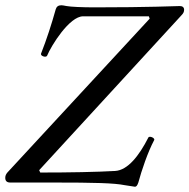

<svg xmlns="http://www.w3.org/2000/svg" viewBox="-44 -694 720 730"><path d="M469 16C474 16 478 12 482 0C494 -45 518 -116 542 -161C547 -169 524 -179 520 -171C485 -102 442 -47 394 -44C324 -40 220 -38 109 -38L105 -47L646 -636C653 -643 656 -649 656 -657C656 -666 650 -671 640 -671C625 -671 522 -666 316 -666C269 -666 225 -668 209 -671C199 -673 193 -674 189 -674C178 -674 171 -669 168 -659C152 -602 134 -546 112 -490C109 -481 131 -474 135 -482C151 -521 220 -632 272 -632H522L525 -623L-16 -38C-21 -32 -24 -26 -24 -18C-24 -6 -18 0 -5 0H157C317 0 390 2 430 10Z"/></svg>

Font: Junicode Two Beta SemiCondensed Medium
Style: Italic
Weight: 500
Width: 4
Italic angle: -10°
Version: Version 1.063